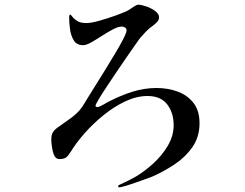

<svg xmlns="http://www.w3.org/2000/svg" viewBox="-20 -760 1040 816"><path d="M828 -236Q828 -178 797.5 -134.5Q767 -91 720.5 -60.5Q674 -30 626 -9Q619 -6 599 1Q579 8 555 16.5Q531 25 512 30.5Q493 36 488 36Q482 36 482 32Q482 28 487.5 25.5Q493 23 495 22Q510 15 524.5 8Q539 1 553 -7Q591 -29 629 -63Q667 -97 692.5 -139.5Q718 -182 718 -228Q718 -281 690.5 -316.5Q663 -352 607 -352Q561 -352 513 -329.5Q465 -307 420 -270.5Q375 -234 339 -193Q303 -152 280 -114Q270 -98 261 -91Q252 -84 232 -84Q217 -84 210 -100.5Q203 -117 200.5 -137Q198 -157 198 -167Q198 -185 203.5 -195.5Q209 -206 222 -216Q245 -233 272 -251.5Q299 -270 318 -291Q329 -304 338 -319.5Q347 -335 356 -349Q363 -361 381.5 -390Q400 -419 423 -456.5Q446 -494 468 -530.5Q490 -567 504 -594.5Q518 -622 518 -631Q518 -639 511.5 -643Q505 -647 498 -647Q482 -647 459.5 -635Q437 -623 413 -607.5Q389 -592 368 -580Q347 -568 333 -568Q306 -568 293.5 -588.5Q281 -609 277.5 -636.5Q274 -664 274 -683Q274 -685 274.5 -691.5Q275 -698 278 -698Q281 -698 287.5 -689Q294 -680 308 -671Q322 -662 347 -662Q367 -662 401 -671.5Q435 -681 468.5 -693Q502 -705 521 -714Q529 -718 544.5 -729Q560 -740 567 -740Q580 -740 601 -733Q622 -726 639 -713.5Q656 -701 656 -686Q656 -675 647 -666Q638 -657 630 -651Q614 -640 600.5 -626Q587 -612 575 -598Q569 -590 553 -567Q537 -544 515.5 -513Q494 -482 471.5 -448.5Q449 -415 429.5 -385.5Q410 -356 398 -335.5Q386 -315 386 -311Q386 -305 394 -305Q402 -305 419.5 -315.5Q437 -326 446 -330Q492 -354 542.5 -370Q593 -386 645 -386Q693 -386 734.5 -371Q776 -356 802 -323Q828 -290 828 -236Z"/></svg>

Font: Kaisei HarunoUmi
Style: Regular
Weight: 400
Designer: Font-Kai, 金井和夫
Foundry: KAZUO KANAI
Version: Version 5.003